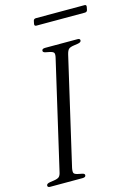

<svg xmlns="http://www.w3.org/2000/svg" viewBox="-167 -953 712 1020"><g transform="rotate(-15 188.5 -442.5)"><path d="M-22 0Q-36 0 -36 -10Q-36 -21 -16 -24L4 -27Q26 -30 34.5 -37.5Q43 -45 47 -66L183 -654Q188 -675 183 -682Q178 -689 158 -693L138 -697Q125 -700 125 -708Q125 -720 143 -720H321Q335 -720 335 -710Q335 -699 315 -696L295 -693Q273 -690 265 -682.5Q257 -675 252 -654L116 -66Q112 -45 116.5 -38Q121 -31 141 -27L161 -23Q174 -20 174 -12Q174 0 156 0ZM129 -846Q117 -846 119 -858L122 -873Q124 -885 137 -885H404Q415 -885 413 -873L410 -858Q408 -846 395 -846Z"/></g></svg>

Font: Instrument Serif
Style: Italic
Weight: 400
Italic angle: -13°
Designer: Rodrigo Fuenzalida
Foundry: fragTYPE
Version: Version 1.000; ttfautohint (v1.8.4.7-5d5b);gftools[0.9.27]